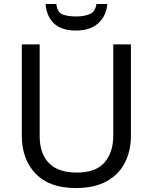

<svg xmlns="http://www.w3.org/2000/svg" viewBox="-20 -989 771 968"><path d="M640 -303Q640 -229 610 -169.5Q580 -110 518.5 -75.5Q457 -41 362 -41Q229 -41 159.5 -113.5Q90 -186 90 -305V-765H180V-302Q180 -215 226.5 -167Q273 -119 367 -119Q464 -119 507.5 -170.5Q551 -222 551 -303V-765H640ZM521 -969Q516 -909 475.5 -872Q435 -835 363 -835Q289 -835 251.5 -871.5Q214 -908 210 -969H264Q269 -928 294 -917Q319 -906 365 -906Q404 -906 432.5 -918Q461 -930 466 -969Z"/></svg>

Font: Noto Sans Tamil UI
Style: Regular
Weight: 400
Designer: Jelle Bosma - Monotype Design Team
Foundry: Monotype Imaging Inc.
Version: Version 2.004; ttfautohint (v1.8.4.7-5d5b)